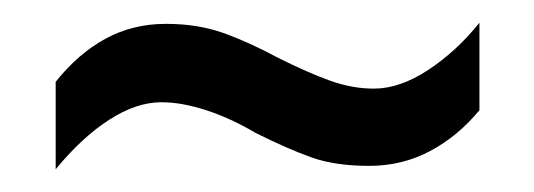

<svg xmlns="http://www.w3.org/2000/svg" viewBox="-20 -437 470 169"><path d="M205 -320Q183 -333 161.5 -340Q140 -347 122 -347Q100 -347 76 -331.5Q52 -316 29 -288V-365Q49 -390 73 -403Q97 -416 126 -416Q154 -416 176.5 -408Q199 -400 225 -386Q251 -373 270.5 -366Q290 -359 309 -359Q332 -359 357 -375.5Q382 -392 402 -417V-340Q383 -317 358.5 -304Q334 -291 305 -291Q275 -291 254 -298.5Q233 -306 205 -320Z"/></svg>

Font: Noto Sans ExtraCondensed
Style: Regular
Weight: 400
Width: 2
Designer: Monotype Design Team
Foundry: Monotype Imaging Inc.
Version: Version 2.013